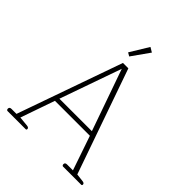

<svg xmlns="http://www.w3.org/2000/svg" viewBox="-241 -1017 1154 1154"><g transform="rotate(45 336.0 -440.0)"><path d="M287 -762 359 -880 389 -862 309 -749ZM15 -12Q15 -26 32 -26H74L310 -695H356L590 -27L641 -21Q657 -19 657 -8Q657 0 650 0H496Q492 0 489.5 -3.5Q487 -7 487 -12Q487 -26 504 -26H554L479 -245H182L106 -27L169 -21Q185 -19 185 -8Q185 0 178 0H24Q20 0 17.5 -3.5Q15 -7 15 -12ZM468 -273 330 -665 192 -273Z"/></g></svg>

Font: Maitree ExtraLight
Style: Regular
Weight: 275
Designer: CadsonDemak Team
Foundry: CadsonDemak
Version: Version 1.003